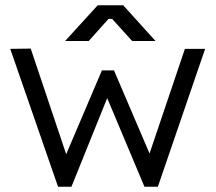

<svg xmlns="http://www.w3.org/2000/svg" viewBox="-20 -711 821 731"><path d="M252 0H201L19 -525L97 -526L241 -97L221 -98L368 -443H414L562 -97L539 -96L684 -525H761L581 0H530L377 -364L398 -362ZM318 -555H228L352 -691H449L572 -555H483L407 -639H393Z"/></svg>

Font: Rilu
Style: Regular
Weight: 500
Designer: Alí Sinisterra
Foundry: Alí Sinisterra
Version: 0.1